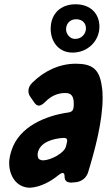

<svg xmlns="http://www.w3.org/2000/svg" viewBox="-20 -871 500 898"><path d="M319 -625C393 -625 445 -682 445 -746C445 -806 405 -851 333 -851C264 -851 217 -807 217 -736C217 -676 255 -625 319 -625ZM331 -689C306 -689 289 -713 289 -734C289 -757 304 -781 336 -781C367 -781 382 -761 382 -738C382 -715 364 -689 331 -689ZM131 -484C112 -465 113 -449 113 -444C113 -435 116 -426 122 -418L142 -389C148 -381 155 -377 162 -377C170 -377 180 -383 191 -394C218 -421 247 -436 286 -436C315 -436 325 -419 325 -386C325 -381 325 -375 324 -369C323 -355 315 -347 300 -345C193 -330 70 -279 34 -168C21 -128 23 -108 23 -107C23 -49 57 7 121 7C170 4 219 -23 256 -54C263 -59 269 -62 273 -62C279 -62 282 -57 282 -46C282 -23 295 -17 315 -17L336 -19C363 -22 385 -41 392 -65C424 -169 460 -304 460 -414C460 -433 459 -451 456 -468C445 -549 410 -573 334 -573C258 -573 186 -539 131 -484ZM289 -188C282 -154 215 -121 181 -121C176 -121 171 -122 168 -124C156 -128 156 -141 156 -152C164 -207 230 -223 276 -226C286 -226 294 -225 294 -213C294 -210 294 -208 293 -205Z"/></svg>

Font: Bangerz
Style: Bold
Weight: 700
Designer: vernon adams
Foundry: Vernon Adams
Version: Version 2.10;December 28, 2023;FontCreator 13.0.0.2683 64-bi